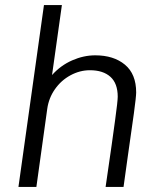

<svg xmlns="http://www.w3.org/2000/svg" viewBox="-20 -740 634 760"><path d="M519 -374Q519 -358 510 -291.5Q501 -225 485 -115Q485 -113 469 0H398L422 -166Q425 -187 435.5 -263.5Q446 -340 446 -357Q446 -410 417 -436Q388 -462 336 -462Q296 -462 259 -442Q222 -422 197.5 -387Q173 -352 167 -309L124 0H53L154 -720H225L186 -443Q220 -481 265.5 -501Q311 -521 357 -521Q430 -521 474.5 -484Q519 -447 519 -374Z"/></svg>

Font: Chivo Light Italic
Style: Regular
Weight: 300
Italic angle: -8.05°
Designer: Hector Gatti
Foundry: Omnibus-Type
Version: Version 1.007